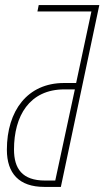

<svg xmlns="http://www.w3.org/2000/svg" viewBox="-20 -734 410 754"><path d="M154 0H219L370 -714H132L127 -689H339L279 -408H231C88 -408 7 -299 7 -146C7 -53 55 0 154 0ZM157 -25C67 -25 35 -72 35 -147C35 -278 95 -383 233 -383H274L197 -25Z"/></svg>

Font: Noto Sans ExtraCondensed Thin
Style: Italic
Weight: 100
Width: 2
Italic angle: -12°
Designer: Monotype Design Team
Foundry: Monotype Imaging Inc.
Version: Version 2.013